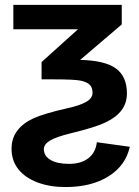

<svg xmlns="http://www.w3.org/2000/svg" viewBox="-20 -548 566 780"><path d="M507.3 48.3Q490.7 124.5 421.1 168.2Q351.6 211.9 245.6 211.9Q183.1 211.9 133.1 193.4Q83 174.8 54.9 139.9Q26.9 105 26.9 56.2Q26.9 13.7 50.3 -17.3Q73.7 -48.3 117.4 -67.9Q161.1 -87.4 252 -107.9Q305.7 -119.6 330.8 -134.5Q356 -149.4 356 -170.9Q356 -192.9 343.8 -204.3Q331.5 -215.8 305.7 -220.7Q279.8 -225.6 198.7 -225.6H148.9V-295.9L296.9 -429.2H34.2V-528.3H474.6V-448.7L305.7 -304.7Q407.2 -302.2 451.4 -269.5Q495.6 -236.8 495.6 -168.9Q495.6 -129.4 473.9 -100.3Q452.1 -71.3 409.2 -50.8Q366.2 -30.3 265.1 -5.9Q207.5 8.3 182.9 23.2Q158.2 38.1 158.2 58.1Q158.2 85.4 185.1 101.6Q211.9 117.7 260.7 117.7Q308.6 117.7 338.4 95.2Q368.2 72.8 373.5 29.8Z"/></svg>

Font: Arial
Style: Bold
Weight: 700
Designer: Steve Matteson
Foundry: Ascender Corporation
Version: Version 2.00.3